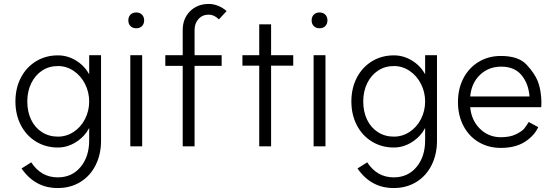

<svg xmlns="http://www.w3.org/2000/svg" viewBox="-20 -740 2818 971"><path d="M431 -227Q431 -274 410 -315.5Q389 -357 352.5 -381.5Q316 -406 273 -406Q228 -406 193 -383Q158 -360 138 -319Q118 -278 118 -227Q118 -175 137.5 -134.5Q157 -94 192.5 -71.5Q228 -49 273 -49Q316 -49 352.5 -73Q389 -97 410 -138Q431 -179 431 -227ZM272 211Q157 211 89 112L138 81Q188 157 272 157Q344 157 387.5 104.5Q431 52 431 -30V-93Q408 -49 364.5 -21.5Q321 6 273 6Q211 6 162 -24Q113 -54 85.5 -107Q58 -160 58 -227Q58 -294 85.5 -347Q113 -400 162 -430Q211 -460 273 -460Q322 -460 365 -433.5Q408 -407 431 -364V-461H491V-28Q491 40 464 94.5Q437 149 387 180Q337 211 272 211Z M699 -461V0H639V-461ZM709 -637Q709 -619 698 -608Q687 -597 669 -597Q651 -597 640 -608Q629 -619 629 -637Q629 -655 640 -666Q651 -677 669 -677Q687 -677 698 -666Q709 -655 709 -637Z M904 0V-407H816V-461H904V-588Q904 -646 941 -683Q978 -720 1036 -720Q1061 -720 1084.5 -710Q1108 -700 1126 -684L1087 -642Q1063 -666 1036 -666Q1004 -666 984 -644Q964 -622 964 -588V-461H1101V-407H964V0Z M1291 -408H1206V-461H1291V-617H1351V-461H1463V-408H1351V0H1291Z M1626 -461V0H1566V-461ZM1636 -637Q1636 -619 1625 -608Q1614 -597 1596 -597Q1578 -597 1567 -608Q1556 -619 1556 -637Q1556 -655 1567 -666Q1578 -677 1596 -677Q1614 -677 1625 -666Q1636 -655 1636 -637Z M2130 -227Q2130 -274 2109 -315.5Q2088 -357 2051.5 -381.5Q2015 -406 1972 -406Q1927 -406 1892 -383Q1857 -360 1837 -319Q1817 -278 1817 -227Q1817 -175 1836.5 -134.5Q1856 -94 1891.5 -71.5Q1927 -49 1972 -49Q2015 -49 2051.5 -73Q2088 -97 2109 -138Q2130 -179 2130 -227ZM1971 211Q1856 211 1788 112L1837 81Q1887 157 1971 157Q2043 157 2086.5 104.5Q2130 52 2130 -30V-93Q2107 -49 2063.5 -21.5Q2020 6 1972 6Q1910 6 1861 -24Q1812 -54 1784.5 -107Q1757 -160 1757 -227Q1757 -294 1784.5 -347Q1812 -400 1861 -430Q1910 -460 1972 -460Q2021 -460 2064 -433.5Q2107 -407 2130 -364V-461H2190V-28Q2190 40 2163 94.5Q2136 149 2086 180Q2036 211 1971 211Z M2296 -224Q2296 -291 2323.5 -344Q2351 -397 2400.5 -427Q2450 -457 2513 -457Q2602 -457 2642.5 -413.5Q2683 -370 2699 -331Q2710 -302 2714 -273Q2718 -244 2718 -224Q2718 -204 2717 -198H2358Q2364 -131 2407.5 -88.5Q2451 -46 2513 -46Q2560 -46 2590.5 -61.5Q2621 -77 2631 -89.5Q2641 -102 2654 -123L2702 -97Q2682 -53 2634 -22.5Q2586 8 2513 8Q2450 8 2400.5 -21.5Q2351 -51 2323.5 -104Q2296 -157 2296 -224ZM2515 -403Q2451 -403 2407.5 -361.5Q2364 -320 2358 -252H2658Q2653 -317 2617.5 -360Q2582 -403 2515 -403Z"/></svg>

Font: SUITE Light
Style: Regular
Weight: 300
Designer: Sun
Foundry: Sun
Version: Version 2.040